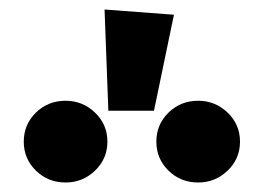

<svg xmlns="http://www.w3.org/2000/svg" viewBox="-20 -978 555 404"><path d="M200 -958 346 -947 304 -745H208ZM118 -766Q154 -766 180 -741Q206 -716 206 -680Q206 -644 180 -619Q154 -594 118 -594Q81 -594 55.5 -619Q30 -644 30 -680Q30 -716 55.5 -741Q81 -766 118 -766ZM397 -766Q433 -766 459 -741Q485 -716 485 -680Q485 -644 459 -619Q433 -594 397 -594Q360 -594 334.5 -619Q309 -644 309 -680Q309 -716 334.5 -741Q360 -766 397 -766Z"/></svg>

Font: FiraGO ExtraBold
Style: Regular
Weight: 800
Designer: bBox Type
Foundry: bBox Type GmbH
Version: Version 1.001;PS 001.001;hotconv 1.0.88;makeotf.lib2.5.64775